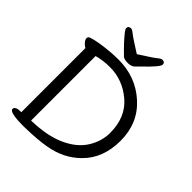

<svg xmlns="http://www.w3.org/2000/svg" viewBox="-250 -1065 1229 1229"><g transform="rotate(45 364.0 -451.0)"><path d="M360 -825Q392 -846 425.5 -867.5Q459 -889 475 -902.5Q491 -916 501 -916Q525 -916 525 -895Q525 -874 436 -789L408 -761Q391 -744 359.5 -744Q328 -744 315 -754Q245 -821 207 -870Q194 -887 194 -894Q194 -916 218 -916Q228 -916 244 -902.5Q260 -889 294 -867.5Q328 -846 360 -825ZM45 -15Q45 -40 100 -40V-621Q89 -624 74.5 -640Q60 -656 60 -669Q60 -682 71 -687Q120 -706 244 -716Q277 -718 303 -718Q458 -718 568.5 -618.5Q679 -519 679 -360Q679 -201 582 -106Q500 -24 375 -2Q298 12 183 14H169Q45 14 45 -15ZM182 -46Q322 -49 415 -90.5Q508 -132 552 -201.5Q596 -271 596 -348Q596 -489 504.5 -567Q413 -645 298 -645Q235 -645 182 -630Z"/></g></svg>

Font: LXGW WenKai Medium
Style: Regular
Weight: 500
Designer: LXGW / Fontworks Inc.
Foundry: LXGW / Fontworks Inc.
Version: Version 1.501; October 10, 2024